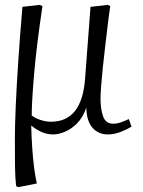

<svg xmlns="http://www.w3.org/2000/svg" viewBox="-20 -537 585 787"><path d="M56 230 46 226Q42 189 41.5 143Q41 97 41 30Q41 -20 44.5 -102Q48 -184 55 -288Q62 -392 72 -509L143 -517L154 -512Q129 -344 119.5 -230.5Q110 -117 110 -64Q123 -53 145.5 -45.5Q168 -38 189 -38Q317 -38 329 -218L351 -509L422 -517L432 -512Q427 -481 422 -438.5Q417 -396 411.5 -350Q406 -304 401.5 -260.5Q397 -217 394.5 -183.5Q392 -150 392 -132Q392 -91 402.5 -60.5Q413 -30 444 -30Q460 -30 475.5 -35.5Q491 -41 508 -49L519 -18Q496 -4 471 5Q446 14 422 14Q383 14 359 -13.5Q335 -41 334 -94H333Q319 -54 295 -30.5Q271 -7 245 3.5Q219 14 198 14Q170 14 146 2Q122 -10 109 -22H108Q109 23 112 68Q115 113 120 151.5Q125 190 131 215Z"/></svg>

Font: Literata 36pt Light
Style: Italic
Weight: 300
Italic angle: -2°
Designer: Latin by Veronika Burian and Jose Scaglione. Greek by Irene Vlachou. Cyrillic by Vera Evstafieva
Foundry: TypeTogether
Version: Version 3.002